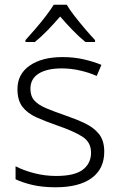

<svg xmlns="http://www.w3.org/2000/svg" viewBox="-20 -784 508 814"><path d="M422 -141Q422 -68 368.5 -29Q315 10 216 10Q160 10 117.5 0Q75 -10 46 -24V-79Q81 -61 126 -49.5Q171 -38 218 -38Q296 -38 331 -64.5Q366 -91 366 -137Q366 -181 329.5 -204.5Q293 -228 220 -253Q171 -270 133.5 -287Q96 -304 75 -331.5Q54 -359 54 -406Q54 -470 106 -506Q158 -542 245 -542Q293 -542 334.5 -532.5Q376 -523 410 -509L390 -462Q359 -476 320 -485Q281 -494 242 -494Q179 -494 144 -472Q109 -450 109 -408Q109 -376 126 -357.5Q143 -339 175 -325.5Q207 -312 253 -296Q300 -280 338.5 -262Q377 -244 399.5 -216Q422 -188 422 -141ZM263 -764Q275 -743 296.5 -715.5Q318 -688 341 -661Q364 -634 383 -614V-606H342Q315 -628 287 -657Q259 -686 235 -714Q211 -686 183 -657Q155 -628 128 -606H88V-614Q106 -634 129.5 -661Q153 -688 174 -715.5Q195 -743 208 -764Z"/></svg>

Font: BC Sans Light
Style: Regular
Weight: 300
Designer: Monotype Design Team
Foundry: Monotype Imaging Inc.
Version: Version 2.000;GOOG;noto-source:20170915:90ef993387c0